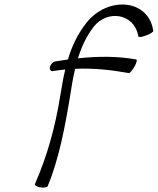

<svg xmlns="http://www.w3.org/2000/svg" viewBox="-20 -831 708 862"><path d="M218 -512C237 -515 255 -517 273 -519C263 -479 257 -438 250 -398C229 -267 194 -135 137 -5C134 0 144 7 160 10C176 13 191 11 194 5C244 -114 273 -266 295 -402C301 -442 308 -482 317 -522C400 -526 480 -517 558 -503C563 -502 574 -515 584 -532C593 -549 597 -563 592 -564C509 -579 420 -579 330 -569C345 -619 367 -667 400 -710C461 -789 583 -772 601 -668C601 -663 616 -664 634 -671C653 -678 668 -687 668 -692C649 -834 467 -851 369 -730C328 -678 302 -622 285 -564C266 -561 247 -558 227 -555C217 -553 207 -542 204 -530C202 -518 208 -510 218 -512Z"/></svg>

Font: Nupuram ExtraLight Oblique
Style: Regular
Weight: 200
Designer: Santhosh Thottingal (santhosh.thottingal@gmail.com)
Foundry: SMC
Version: Version 1.000